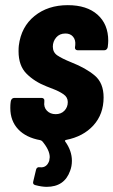

<svg xmlns="http://www.w3.org/2000/svg" viewBox="-20 -541 440 745"><path d="M236 2Q230 4 233 8Q259 44 259 83Q259 104 252 122Q230 184 161 184Q142 184 116 177Q106 174 109 163L120 117Q123 106 135 108Q161 111 171 83Q173 73 173 69Q173 41 143 6L137 3Q81 -7 50.5 -39.5Q20 -72 20 -122Q20 -135 21 -142L22 -149Q23 -154 26.5 -157.5Q30 -161 35 -161H142Q147 -161 150 -157.5Q153 -154 152 -149V-146Q149 -125 162 -111.5Q175 -98 196 -98Q217 -98 230 -111.5Q243 -125 243 -145Q243 -164 226 -175.5Q209 -187 188 -195Q167 -203 160 -206Q114 -224 83 -255Q52 -286 52 -342Q52 -356 53 -364Q62 -437 114 -479Q166 -521 243 -521Q317 -521 358.5 -484Q400 -447 400 -383Q400 -374 398 -358Q397 -353 393.5 -349.5Q390 -346 385 -346H281Q276 -346 273 -349.5Q270 -353 271 -358L272 -366Q274 -386 263.5 -398.5Q253 -411 234 -411Q211 -411 198 -395.5Q185 -380 185 -360Q185 -338 202.5 -326Q220 -314 257 -299Q313 -277 347.5 -248Q382 -219 382 -163Q382 -98 342.5 -54.5Q303 -11 236 2Z"/></svg>

Font: Barlow Condensed
Style: Bold Italic
Weight: 700
Width: 3
Italic angle: -7°
Designer: Jeremy Tribby
Foundry: Tribby Type
Version: Version 1.408